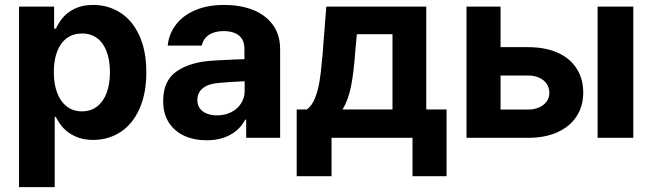

<svg xmlns="http://www.w3.org/2000/svg" viewBox="-20 -557 2636 776"><path d="M56.9 -530.3H198.7V-441.3H205.7Q218.6 -468.4 236.6 -488.7Q254.5 -509 284.7 -523.1Q315 -537.1 356.3 -537.1Q416.6 -537.1 465.4 -506.4Q514.2 -475.7 542.8 -414.2Q571.4 -352.8 571.4 -264.8Q571.4 -178.9 543.6 -116.9Q515.8 -55 466.8 -23.2Q417.7 8.5 356.2 8.5Q315.8 8.5 285.7 -5.2Q255.5 -18.8 237.1 -38.6Q218.7 -58.3 205.7 -84.4H201.1V199.2H56.9ZM311.3 -107Q347.4 -107 372.9 -127Q398.5 -147 411.4 -182.8Q424.4 -218.5 424.4 -265.6Q424.4 -312.3 411.4 -347.6Q398.5 -382.9 373.2 -402.3Q347.8 -421.6 311.3 -421.6Q275.2 -421.6 249.8 -402.7Q224.4 -383.8 210.9 -348.7Q197.5 -313.6 197.5 -265.6Q197.5 -218.2 210.9 -182.2Q224.4 -146.2 250 -126.6Q275.6 -107 311.3 -107Z M906.8 -225.3 860 -221.4Q821.4 -218 799.5 -200.2Q777.6 -182.4 777.6 -152.6Q777.6 -133 787.6 -119.1Q797.6 -105.2 815.8 -98Q834 -90.7 856.8 -90.7Q889.5 -90.7 914.9 -103.8Q940.4 -116.9 954.6 -139.5Q968.9 -162.1 968.9 -189.6L967.8 -360.7Q967.8 -383.3 958.2 -399.2Q948.6 -415.1 929.5 -423.2Q910.4 -431.3 883.6 -431.3Q847.4 -431.3 824.3 -415.9Q801.3 -400.5 795.4 -372.7H657.8Q662.5 -419.5 690.7 -456.9Q718.8 -494.3 768.8 -515.7Q818.8 -537.1 887 -537.1Q948.9 -537.1 999.5 -518.2Q1050.1 -499.3 1081.1 -458.9Q1112.2 -418.5 1112.2 -357.3V0H975V-73.4H971.1Q958 -48.4 936.6 -30Q915.2 -11.5 885 -0.8Q854.7 9.9 815.6 9.9Q764.3 9.9 724.7 -8.2Q685 -26.4 662.2 -62.1Q639.4 -97.8 639.4 -148.2Q639.4 -231.2 694.1 -268.7Q748.8 -306.3 836.4 -311.6Q851.1 -313.1 926.8 -316.4L974.8 -318.3L975.7 -229Q955.9 -228.4 906.8 -225.3Z M1179.1 -114.7H1220.3Q1239.8 -128.6 1252.2 -158Q1264.5 -187.4 1271.1 -226.5Q1277.7 -265.6 1281.9 -319.6Q1283.3 -329.1 1284 -337.8Q1284.7 -346.5 1285.1 -355.4L1298.8 -530.3H1702.8V-114.7H1784.9V155.1H1647.2V0H1320V155.1H1179.1ZM1566.3 -114.7V-418.9H1422.3L1416.3 -355.4Q1409.9 -262.6 1398.4 -206.3Q1386.8 -150 1364.2 -114.7Z M2337.2 -182.4Q2337.2 -128.4 2310.6 -87.2Q2284 -45.9 2233.7 -22.9Q2183.4 0 2114.5 0H1865.5V-530.3H2003.1V-114.2H2114.5Q2139.2 -114.2 2158.8 -122.9Q2178.5 -131.5 2189.4 -146.8Q2200.3 -162.1 2200.3 -181.8Q2200.3 -202.5 2189.4 -218.5Q2178.5 -234.4 2158.8 -243.1Q2139.2 -251.8 2114.5 -251.8H1955.7V-366.4H2114.5Q2183.8 -366.4 2233.9 -344Q2284 -321.6 2310.6 -279.9Q2337.2 -238.3 2337.2 -182.4ZM2395.3 -530.3H2539.6V0H2395.3Z"/></svg>

Font: Pretendard Std Variable
Style: Regular
Weight: 400
Designer: Base glyphs from Inter by Rasmus Andersson; Hangeul glyphs from Noto Sans CJK(Source Han Sans) by Jang Soo-young and Kan
Foundry: Kil Hyung-jin
Version: Version 1.309;Glyphs 3.2 (3225)